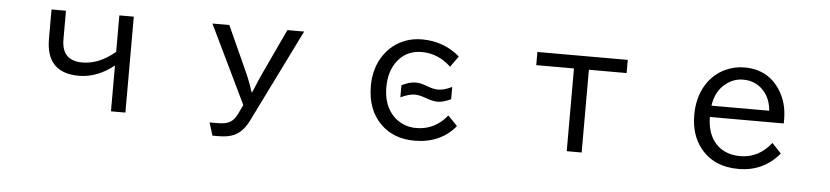

<svg xmlns="http://www.w3.org/2000/svg" viewBox="-43 -819 5085 1176"><g transform="rotate(5 2500.0 -231.0)"><path d="M234.9 -564.9H323.7V-388.2Q323.7 -257.8 450.7 -257.8Q554.2 -257.8 651.9 -340.8V-564.9H740.7V24.9H651.9V-256.8Q549.3 -174.8 436.5 -174.8Q234.9 -174.8 234.9 -383.8Z M1224.1 -564.9H1328.1L1453.1 -289.1Q1480.5 -228.5 1500 -166H1502.9L1507.3 -175.8Q1541.5 -258.3 1555.2 -287.1L1685.1 -564.9H1788.1L1506.3 5.9Q1471.2 77.1 1418.5 101.6Q1380.4 119.1 1321.3 119.1H1284.2L1259.3 40H1309.1Q1357.9 40 1383.8 25.4Q1410.6 10.7 1429.2 -27.8L1456.1 -84Z M2518.6 42Q2392.1 42 2312 -35.6Q2224.1 -121.6 2224.1 -268.6Q2224.1 -378.9 2278.8 -459Q2330.1 -533.7 2413.1 -563.5Q2458.5 -580.1 2512.2 -580.1Q2646.5 -580.1 2745.1 -495.1L2697.3 -428.2Q2618.2 -502.9 2517.6 -502.9Q2419.9 -502.9 2364.7 -426.8Q2319.3 -364.7 2319.3 -269Q2319.3 -191.4 2350.6 -136.2Q2384.3 -76.7 2444.8 -51.3Q2480 -36.1 2522.9 -36.1Q2637.7 -36.1 2712.9 -129.9L2771 -69.8Q2679.7 42 2518.6 42ZM2638.7 -208Q2608.9 -208 2563.5 -225.1Q2525.4 -239.3 2497.6 -239.3Q2460.4 -239.3 2410.2 -214.8V-289.1Q2458 -313.5 2496.6 -313.5Q2526.9 -313.5 2566.4 -297.9Q2607.4 -282.2 2636.2 -282.2Q2673.3 -282.2 2721.2 -306.2V-231Q2675.3 -208 2638.7 -208Z M3222.2 -564.9H3777.8V-483.9H3545.9V24.9H3454.1V-483.9H3222.2Z M4763.7 -260.3H4309.1Q4311 -167.5 4352.5 -112.3Q4408.7 -37.6 4515.6 -37.6Q4628.4 -37.6 4705.1 -135.3L4761.7 -75.2Q4664.6 41.5 4511.2 41.5Q4358.4 41.5 4276.4 -62.5Q4212.9 -143.1 4212.9 -264.6Q4212.9 -369.1 4258.8 -446.8Q4303.7 -522 4380.9 -556.6Q4434.6 -581.1 4495.1 -581.1Q4635.7 -581.1 4711.4 -468.8Q4763.7 -391.1 4763.7 -286.1ZM4668 -330.1Q4662.1 -402.3 4622.1 -448.2Q4572.3 -505.9 4493.2 -505.9Q4435.5 -505.9 4388.2 -469.2Q4325.7 -421.4 4313 -330.1Z"/></g></svg>

Font: BIZ UDGothic
Style: Regular
Weight: 400
Monospace: yes
Designer: TypeBank Co., Ltd.
Foundry: Morisawa Inc.
Version: Version 1.05